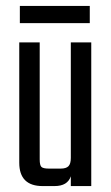

<svg xmlns="http://www.w3.org/2000/svg" viewBox="-20 -628 373 648"><path d="M219 -485H288V0H219V-33Q208 0 164 0H124Q45 0 45 -79V-485H114V-90Q114 -70 120 -64.5Q126 -59 145 -59H185Q203 -59 211 -67Q219 -75 219 -95ZM283 -608V-550H47V-608Z"/></svg>

Font: Teko Light
Style: Regular
Weight: 300
Designer: Manushi Parikh, Jonny Pinhorn
Foundry: Indian Type Foundry
Version: Version 1.105;PS 1.0;hotconv 1.0.78;makeotf.lib2.5.61930; tt